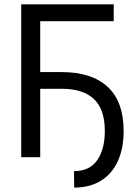

<svg xmlns="http://www.w3.org/2000/svg" viewBox="-20 -727 633 888"><path d="M505.9 -628.9H166V-393.6H265.6Q403.8 -393.6 477.8 -325.4Q551.8 -257.3 551.8 -121.1Q551.8 -41.5 525.4 17.3Q499 76.2 447.5 108.4Q396 140.6 323.2 140.6L322.3 64.5Q394.5 64.5 429.7 13.7Q464.8 -37.1 464.8 -121.1Q464.8 -221.2 414.6 -268.8Q364.3 -316.4 265.6 -316.4H166V0H78.1V-707H505.9Z"/></svg>

Font: Pretendard GOV
Style: Regular
Weight: 400
Designer: Base glyphs from Inter by Rasmus Andersson; Hangeul glyphs from Noto Sans CJK(Source Han Sans) by Jang Soo-young and Kan
Foundry: Kil Hyung-jin
Version: Version 1.309